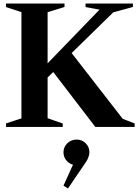

<svg xmlns="http://www.w3.org/2000/svg" viewBox="-20 -720 784 1089"><path d="M14.2 -20 109.6 -51.2 101.6 -39.8V-660.2L109.6 -648.8L14.2 -680V-700H345.8V-680.4L242 -648.2L250 -659.6V-352.6L244 -354.6L551.2 -672.2L553.2 -663.8L465.2 -680V-700H733.8V-680.4L615.2 -648L629.6 -657L369 -402.2L369.8 -440.4L682 -38.4L671 -48.2L743.8 -19.6V0H520.8L276.6 -318.4L288 -317.6L243.6 -274.2L250 -288.6V-41L242 -52.4L335.8 -19.6V0H14.2ZM340 333 409 181.2V216.6Q380.2 215.2 360.1 194.1Q340 172.9 340 144Q340 113.8 361.8 92.7Q383.7 71.6 415.2 71.6Q445.2 71.6 466.2 92.8Q487.2 113.9 487.2 144.1Q487.2 155 481.8 170.4Q476.4 185.8 468.2 198L365.6 348.8Z"/></svg>

Font: Wittgenstein
Style: Regular
Weight: 400
Designer: Jörg Drees
Foundry: Jörg Drees
Version: Version 1.003;Glyphs 3.1.2 (3151)